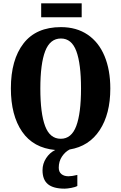

<svg xmlns="http://www.w3.org/2000/svg" viewBox="-20 -887 724 1147"><path d="M468 -784H226V-867H468ZM331 115Q331 140 347 153Q363 166 389 166Q410 166 442 158V224Q430 231 405.5 235.5Q381 240 366 240Q299 240 266.5 213.5Q234 187 234 130Q234 91 255.5 58Q277 25 310 9Q179 -3 112 -100.5Q45 -198 45 -359Q45 -530 120.5 -627.5Q196 -725 344 -725Q437 -725 503.5 -680Q570 -635 604.5 -552Q639 -469 639 -358Q639 -206 575.5 -109.5Q512 -13 396 6Q369 20 350 48.5Q331 77 331 115ZM343 -58Q407 -58 435.5 -134Q464 -210 464 -358Q464 -506 436 -581.5Q408 -657 344 -657Q279 -657 250 -581.5Q221 -506 221 -358Q221 -210 249.5 -134Q278 -58 343 -58Z"/></svg>

Font: Noto Serif CondBlack
Style: Regular
Weight: 900
Width: 3
Designer: Monotype Design Team
Foundry: Monotype Imaging Inc.
Version: Version 1.001